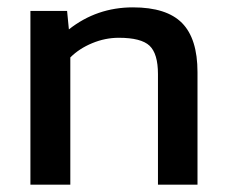

<svg xmlns="http://www.w3.org/2000/svg" viewBox="-20 -504 618 524"><path d="M63 0V-474.1H163.1L168 -423.8Q244.1 -483.9 342.8 -483.9Q434.6 -483.9 476.8 -441.2Q519 -398.4 519 -307.1V0H411.1V-301.8Q411.1 -357.4 388.2 -379.2Q365.2 -400.9 304.2 -400.9Q267.1 -400.9 231.7 -386.2Q196.3 -371.6 171.9 -347.2V0Z"/></svg>

Font: Kanit
Style: Regular
Weight: 400
Designer: Katatrad Team
Foundry: CadsonDemak
Version: Version 1.000;PS 001.000;hotconv 1.0.88;makeotf.lib2.5.64775